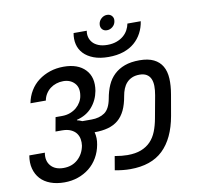

<svg xmlns="http://www.w3.org/2000/svg" viewBox="-101 -1109 1263 1205"><g transform="rotate(-10 530.5 -506.5)"><path d="M214 -12Q164 -12 125 -26.5Q86 -41 61.5 -68Q37 -95 27 -133Q17 -171 25 -217H124Q115 -166 142.5 -134Q170 -102 224 -102Q278 -102 314.5 -134.5Q351 -167 361 -220Q364 -241 360.5 -261.5Q357 -282 345 -298.5Q333 -315 310.5 -325.5Q288 -336 254 -336H213L229 -425H270Q299 -425 322.5 -434Q346 -443 363 -457.5Q380 -472 391 -491Q402 -510 405 -530Q414 -581 387 -610Q360 -639 315 -639Q292 -639 270.5 -632Q249 -625 232 -612Q215 -599 203 -580Q191 -561 187 -538H89Q97 -581 118.5 -616.5Q140 -652 172.5 -676.5Q205 -701 245.5 -714.5Q286 -728 333 -728Q424 -728 471 -678.5Q518 -629 504 -544Q493 -485 456 -442.5Q419 -400 358 -385V-382Q367 -380 374.5 -377.5Q382 -375 390 -371H449Q499 -371 532.5 -394Q566 -417 578 -482Q586 -528 602.5 -565.5Q619 -603 647 -629.5Q675 -656 714.5 -670.5Q754 -685 809 -685Q864 -685 899.5 -667.5Q935 -650 953.5 -618Q972 -586 974.5 -540.5Q977 -495 967 -438L944 -306Q919 -166 844 -94Q769 -22 635 -22Q612 -22 587.5 -24.5Q563 -27 537 -32L552 -120Q575 -116 595.5 -114Q616 -112 633 -112Q684 -112 720 -126Q756 -140 780.5 -165.5Q805 -191 819.5 -227.5Q834 -264 842 -309L868 -451Q874 -484 873.5 -510.5Q873 -537 864.5 -556Q856 -575 838.5 -585.5Q821 -596 793 -596Q766 -596 745.5 -587Q725 -578 711 -562.5Q697 -547 688.5 -526Q680 -505 676 -481Q667 -428 649.5 -391.5Q632 -355 605 -332.5Q578 -310 540.5 -299.5Q503 -289 454 -289Q464 -251 456 -210Q448 -165 426.5 -128Q405 -91 373 -65.5Q341 -40 300.5 -26Q260 -12 214 -12ZM623 -739Q568 -739 528.5 -754Q489 -769 465 -794.5Q441 -820 433 -853.5Q425 -887 432 -925H516Q512 -904 517 -884.5Q522 -865 535.5 -849.5Q549 -834 572.5 -824.5Q596 -815 629 -815Q662 -815 688 -824.5Q714 -834 732 -849.5Q750 -865 760.5 -884.5Q771 -904 775 -925H860Q854 -885 836 -851Q818 -817 789 -792Q760 -767 718.5 -753Q677 -739 623 -739ZM642 -906Q622 -906 611 -919.5Q600 -933 603 -953Q606 -973 622 -987Q638 -1001 658 -1001Q678 -1001 689.5 -987Q701 -973 697 -953Q694 -933 678 -919.5Q662 -906 642 -906Z"/></g></svg>

Font: SVN-Poppins Medium
Style: Italic
Weight: 500
Italic angle: -10°
Designer: Ninad Kale (Devanagari), Jonny Pinhorn (Latin)
Foundry: Indian Type Foundry
Version: Version 3.002 2017; ttfautohint (v1.8.3)